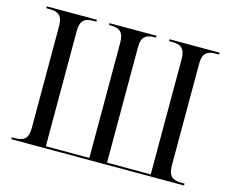

<svg xmlns="http://www.w3.org/2000/svg" viewBox="-100 -855 1198 997"><g transform="rotate(15 499.0 -357.0)"><path d="M35 0H964V-10H947C898 -10 876 -29 876 -83V-632C876 -685 897 -704 947 -704H964V-714H695V-704H711C761 -704 782 -685 782 -630V-11H547V-633C547 -686 569 -704 618 -704H625V-714H372V-704H381C431 -704 452 -685 452 -629V-11H218V-630C218 -685 239 -704 288 -704H304V-714H35V-704H53C102 -704 123 -685 123 -632V-83C123 -29 102 -10 53 -10H35Z"/></g></svg>

Font: Noto Serif Display SemiCondensed
Style: Regular
Weight: 400
Width: 4
Designer: Monotype Design Team
Foundry: Monotype Imaging Inc.
Version: Version 2.009